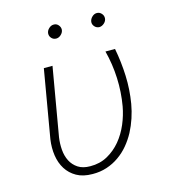

<svg xmlns="http://www.w3.org/2000/svg" viewBox="-108 -801 803 899"><g transform="rotate(-15 293.5 -351.5)"><path d="M179.7 -528.3H137.7L81.1 -198.7Q75.2 -157.7 80.8 -120.4Q86.4 -83 104.5 -54.2Q122.6 -25.4 153.6 -7.8Q184.6 9.8 230.5 9.8Q267.6 10.3 300 -0.5Q332.5 -11.2 359.4 -30.3Q386.7 -49.3 408.2 -75Q429.7 -100.6 446.3 -131.3Q461.9 -161.1 472.9 -194.1Q483.9 -227.1 489.7 -260.7Q501 -327.6 498.3 -395Q495.6 -462.4 482.9 -528.8H436.5Q453.6 -463.4 456.5 -395Q459.5 -326.7 447.8 -259.8Q440.4 -218.3 422.9 -176.8Q405.3 -135.3 377.9 -102.1Q350.1 -68.8 313 -48.3Q275.9 -27.8 229.5 -28.3Q193.4 -28.3 170.4 -43.5Q147.5 -58.6 135.3 -82.5Q123 -106.9 120.6 -137Q118.2 -167 122.6 -197.3ZM199.2 -680.2Q198.2 -667 207.3 -657Q216.3 -647 230 -647Q242.7 -647 253.4 -657Q264.2 -667 265.6 -679.7Q266.6 -692.4 257.6 -703.1Q248.5 -713.9 234.4 -713.4Q221.7 -713.4 210.9 -703.1Q200.2 -692.9 199.2 -680.2ZM408.2 -679.7Q407.2 -667 416.3 -657Q425.3 -647 439 -646.5Q451.7 -647 462.6 -656.7Q473.6 -666.5 474.6 -679.7Q475.6 -692.9 466.3 -703.1Q457 -713.4 443.8 -713.4Q430.7 -713.4 420.2 -703.1Q409.7 -692.9 408.2 -679.7Z"/></g></svg>

Font: Roboto Mono ExtraLight
Style: Italic
Weight: 250
Italic angle: -10°
Monospace: yes
Designer: Google
Version: Version 3.000